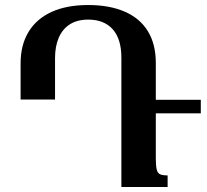

<svg xmlns="http://www.w3.org/2000/svg" viewBox="-20 -744 825 764"><path d="M62 -348V-492Q62 -565 93.5 -617Q125 -669 185 -696.5Q245 -724 331 -724Q415 -724 475.5 -698Q536 -672 568 -620.5Q600 -569 600 -493V-113Q600 -85 603.5 -70Q607 -55 617 -50.5Q627 -46 647 -46V0H463V-514Q463 -589 428.5 -627.5Q394 -666 331 -666Q288 -666 258.5 -647.5Q229 -629 214 -594.5Q199 -560 199 -513V-348ZM588 -293V-347H779V-293Z"/></svg>

Font: Noto Serif Armenian SemiBold
Style: Regular
Weight: 600
Version: Version 2.007